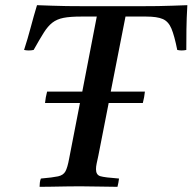

<svg xmlns="http://www.w3.org/2000/svg" viewBox="-20 -721 744 742"><path d="M162 -367H298L354 -657H293Q251 -657 225.5 -652Q200 -647 182.5 -633.5Q165 -620 149 -594.5Q133 -569 110 -528Q91 -524 73 -528Q87 -571 98.5 -614.5Q110 -658 123 -701Q153 -700 180 -699Q207 -698 238.5 -697.5Q270 -697 313.5 -697Q357 -697 420 -697Q478 -697 518.5 -697Q559 -697 590 -697.5Q621 -698 647.5 -699Q674 -700 704 -701Q701 -649 700.5 -608Q700 -567 700 -528Q682 -524 665 -528Q654 -583 642.5 -610.5Q631 -638 609 -647.5Q587 -657 545 -657H465L408 -367H540Q538 -346 532 -323H400L360 -119Q356 -101 353.5 -89Q351 -77 351 -67Q351 -45 368 -40Q385 -35 440 -31Q439 -24 437.5 -15Q436 -6 434 1Q405 1 364.5 0Q324 -1 289 -1Q265 -1 235.5 -0.5Q206 0 179 0.5Q152 1 133 1Q133 -6 134 -15Q135 -24 138 -31Q184 -35 204.5 -39.5Q225 -44 233 -59Q241 -74 247 -107L289 -323H154Q156 -344 162 -367Z"/></svg>

Font: Castoro
Style: Italic
Weight: 400
Italic angle: -11°
Designer: John Hudson with Paul Hanslow, assisted by Kaja Sojewska.
Foundry: Tiro Typeworks Ltd.
Version: Version 2.04